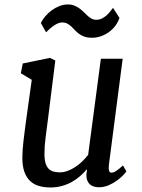

<svg xmlns="http://www.w3.org/2000/svg" viewBox="-20 -826 631 856"><path d="M79.6 -124Q79.6 -140.1 81.1 -160.2Q82.5 -180.2 85.2 -202.1Q87.9 -224.1 90.8 -246.8Q93.8 -269.5 96.7 -291.5L121.6 -470.2L72.8 -499.5L81.5 -543L203.1 -567.9L226.6 -556.2L192.9 -287.6Q189.9 -265.6 187.5 -246.3Q185.1 -227.1 182.9 -209.5Q180.7 -191.9 179.4 -174.8Q178.2 -157.7 178.2 -139.6Q178.2 -114.7 183.1 -98.6Q188 -82.5 197 -73.5Q206.1 -64.5 218.8 -61Q231.4 -57.6 247.1 -57.6Q264.2 -57.6 281.7 -64.2Q299.3 -70.8 315.7 -81.5Q332 -92.3 346.7 -106.4Q361.3 -120.6 373 -135.7L429.7 -564H526.9L465.8 -93.3Q460.9 -56.2 476.6 -56.2Q480.5 -56.2 484.9 -57.4Q489.3 -58.6 495.4 -62.3Q501.5 -65.9 509.5 -72.3Q517.6 -78.6 528.3 -88.4L543.5 -62Q540 -56.6 529.1 -44.9Q518.1 -33.2 501.7 -21.2Q485.4 -9.3 464.8 -0.2Q444.3 8.8 421.9 8.8Q388.2 8.8 374.3 -11.7Q360.4 -32.2 367.7 -66.9L367.2 -71.3Q354 -55.7 337.4 -41Q320.8 -26.4 300.8 -15.1Q280.8 -3.9 256.8 2.9Q232.9 9.8 205.1 9.8Q177.2 9.8 154.1 3.2Q130.9 -3.4 114.3 -19Q97.7 -34.7 88.6 -60.3Q79.6 -85.9 79.6 -124ZM162.1 -723.6Q169.9 -739.3 182.6 -754.2Q195.3 -769 211.2 -780.5Q227.1 -792 245.4 -799.1Q263.7 -806.2 282.7 -806.2Q298.8 -806.2 311.5 -801Q324.2 -795.9 334.5 -788.3Q344.7 -780.8 353.5 -772Q362.3 -763.2 370.6 -755.6Q378.9 -748 388.2 -742.9Q397.5 -737.8 408.7 -737.8Q422.4 -737.8 433.1 -742.9Q443.8 -748 452.9 -755.6Q461.9 -763.2 469.5 -772.7Q477.1 -782.2 483.9 -791L512.7 -746.1Q506.3 -727.5 494.4 -711.4Q482.4 -695.3 466.1 -683.3Q449.7 -671.4 430.4 -664.6Q411.1 -657.7 390.1 -657.7Q370.1 -657.7 356.4 -662.6Q342.8 -667.5 332.5 -675Q322.3 -682.6 314.2 -691.4Q306.2 -700.2 298.1 -707.8Q290 -715.3 280.5 -720.5Q271 -725.6 257.3 -726.1Q249 -726.1 239.3 -722.2Q229.5 -718.3 220 -711.7Q210.4 -705.1 201.4 -697.3Q192.4 -689.5 185.5 -682.1Z"/></svg>

Font: Merriweather
Style: Italic
Weight: 400
Italic angle: -7°
Designer: Eben Sorkin ( eben@eyebytes.com )
Foundry: Eben Sorkin ( eben@eyebytes.com )
Version: Version 1.005; ttfautohint (v0.97) -l 13 -r 13 -G 200 -x 24 